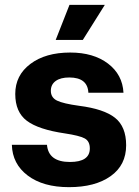

<svg xmlns="http://www.w3.org/2000/svg" viewBox="-20 -763 573 793"><path d="M265 10Q158 10 94.5 -38Q31 -86 29 -165H174Q180 -94 269 -94Q351 -94 351 -150Q351 -180 329.5 -191.5Q308 -203 248 -212Q139 -228 91 -264Q43 -300 43 -375Q43 -452 105.5 -499Q168 -546 270 -546Q366 -546 426 -500.5Q486 -455 490 -380H345Q342 -443 266 -443Q230 -443 210 -428.5Q190 -414 190 -388Q190 -360 215.5 -347.5Q241 -335 307 -326Q409 -313 455 -276.5Q501 -240 501 -163Q501 -81 437 -35.5Q373 10 265 10ZM210 -598 267 -743H413L322 -598Z"/></svg>

Font: Mona Sans
Style: Bold
Weight: 700
Designer: Deni Anggara
Foundry: GitHub
Version: Version 2.000;Glyphs 3.2.3 (3260)